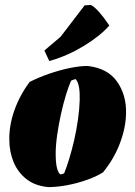

<svg xmlns="http://www.w3.org/2000/svg" viewBox="-20 -751 551 783"><path d="M177 12Q123 7 88 -20.5Q53 -48 35.5 -90Q18 -132 18 -182Q17 -239 38.5 -300.5Q60 -362 101 -417Q139 -436 181 -450.5Q223 -465 264 -473.5Q305 -482 337 -482Q419 -473 457.5 -418Q496 -363 494 -288Q493 -230 469 -166.5Q445 -103 400 -48Q371 -30 332 -16.5Q293 -3 252.5 4.5Q212 12 177 12ZM225 -40Q235 -40 242 -45Q251 -67 262 -102.5Q273 -138 282.5 -179.5Q292 -221 298 -263.5Q304 -306 305 -342Q306 -371 302.5 -393.5Q299 -416 289 -428Q282 -428 270 -422Q260 -400 249 -364Q238 -328 228.5 -285Q219 -242 213 -199.5Q207 -157 207 -121Q207 -93 211 -72Q215 -51 225 -40ZM181 -502 161 -545 227 -601 325 -729 350 -731Q365 -724 385 -701Q405 -678 418 -658L426 -647Q389 -605 324 -565Q259 -525 188 -504Z"/></svg>

Font: Labrada Black
Style: Italic
Weight: 900
Italic angle: -7°
Designer: Mercedes Jáuregui
Foundry: Omnibus-Type Team
Version: Version 1.000; ttfautohint (v1.8.4.7-5d5b)